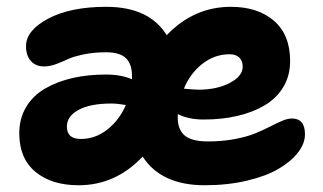

<svg xmlns="http://www.w3.org/2000/svg" viewBox="-20 -548 957 569"><path d="M212.9 1Q132.8 1 85 -38.8Q37.1 -78.6 37.1 -152.8Q37.1 -196.8 57.4 -230.7Q77.6 -264.6 113.3 -285.4Q148.9 -306.2 194.6 -316.7Q240.2 -327.1 293.9 -327.1Q338.9 -327.1 371.1 -313V-323.2Q371.1 -358.4 353 -375.7Q335 -393.1 294.9 -393.1Q257.3 -393.1 226.6 -386.5Q195.8 -379.9 179.7 -372.1Q163.6 -364.3 145.3 -357.7Q127 -351.1 110.8 -351.1Q85.9 -351.1 71.5 -367.2Q57.1 -383.3 57.1 -411.1Q57.1 -458 123 -492.9Q189 -527.8 294.9 -527.8Q421.9 -527.8 474.1 -443.8Q554.7 -527.8 664.1 -527.8Q744.1 -527.8 792 -486.3Q839.8 -444.8 839.8 -367.2Q839.8 -323.7 819.6 -290Q799.3 -256.3 763.9 -235.6Q728.5 -214.8 682.9 -204.3Q637.2 -193.8 584 -193.8Q538.1 -193.8 506.8 -210V-199.2Q506.8 -164.1 527.3 -146.5Q547.9 -128.9 596.2 -128.9Q639.6 -128.9 676.5 -136Q713.4 -143.1 737.3 -153.1Q761.2 -163.1 780.3 -172.9Q799.3 -182.6 815.7 -189.7Q832 -196.8 845.2 -196.8Q883.8 -196.8 883.8 -149.9Q883.8 -122.6 863 -95.9Q842.3 -69.3 805.4 -47.6Q768.6 -25.9 711.4 -12.5Q654.3 1 586.9 1Q457.5 1 402.8 -84Q322.8 1 212.9 1ZM660.2 -387.2Q616.2 -387.2 580.1 -359.1Q543.9 -331.1 524.9 -285.2Q558.6 -282.2 567.9 -282.2Q622.6 -282.2 660.9 -302.2Q699.2 -322.3 699.2 -350.1Q699.2 -367.7 689.2 -377.4Q679.2 -387.2 660.2 -387.2ZM178.2 -172.9Q178.2 -136.2 219.2 -136.2Q262.7 -136.2 298.1 -164.1Q333.5 -191.9 353 -236.8Q327.6 -241.2 310.1 -241.2Q247.6 -241.2 212.9 -222.4Q178.2 -203.6 178.2 -172.9Z"/></svg>

Font: Shantell Sans Bouncy
Style: Bold
Weight: 700
Designer: Stephen Nixon, Anya Danilova, Shantell Martin
Foundry: Arrow Type
Version: Version 1.006;[9816181b4]